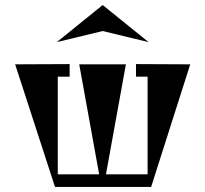

<svg xmlns="http://www.w3.org/2000/svg" viewBox="-20 -741 814 761"><path d="M387 -721 569 -574 387 -618 205 -574ZM734 -486 579 0H198L40 -486L256 -487V-437H209V-50H373L294 -486H479L400 -50H565V-437H519V-487Z"/></svg>

Font: Chokokutai
Style: Regular
Weight: 400
Designer: 108号,108go
Foundry: Font Zone 108
Version: Version 1.000; ttfautohint (v1.8.3)